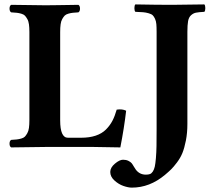

<svg xmlns="http://www.w3.org/2000/svg" viewBox="-20 -669 965 874"><path d="M833 -523.9V-105Q833 -64 826.2 -29.3Q819.3 5.4 810.3 27.6Q801.3 49.8 785.4 70.8Q769.5 91.8 758.8 102.1Q749 111.8 731 127Q661.6 185.1 580.1 185.1Q564 185.1 542 177.5Q520 169.9 501 152.6Q481.9 135.3 481.9 113.8Q481.9 93.8 503.2 75.9Q524.4 58.1 540 58.1Q554.2 58.1 564.5 63.2Q574.7 68.4 579.1 73.7Q583.5 79.1 589.4 89.4Q595.2 99.6 598.1 103Q615.2 126 644 126Q655.3 126 662.6 123.3Q669.9 120.6 675.8 111.6Q681.6 102.5 684.6 89.4Q687.5 76.2 689.7 50.8Q691.9 25.4 692.4 -4.6Q692.9 -34.7 692.9 -83V-523.9Q692.9 -545.4 691.7 -559.3Q690.4 -573.2 685.5 -583.7Q680.7 -594.2 675 -599.6Q669.4 -605 656.7 -608.6Q644 -612.3 631.6 -613.3Q619.1 -614.3 596.2 -615.2Q591.8 -619.6 591.8 -632.1Q591.8 -644.5 596.2 -648.9Q695.8 -647 762.2 -647Q812.5 -647 910.2 -648.9Q914.6 -644.5 914.6 -632.1Q914.6 -619.6 910.2 -615.2Q884.3 -613.8 872.1 -611.3Q859.9 -608.9 849.6 -599.6Q839.4 -590.3 836.2 -573Q833 -555.7 833 -523.9ZM349.1 -42Q387.2 -42 415.5 -51.5Q443.8 -61 462.2 -79.3Q480.5 -97.7 491.7 -119.1Q502.9 -140.6 511.2 -169.9Q536.6 -173.8 554.2 -165Q545.4 -87.9 527.8 2Q437 0 408.2 0H184.6L30.8 2Q23.4 -2.4 23.4 -15.1Q23.4 -27.8 30.8 -32.2Q47.4 -33.2 56.4 -34.2Q65.4 -35.2 76.7 -38.3Q87.9 -41.5 93.3 -47.1Q98.6 -52.7 104.2 -62.5Q109.9 -72.3 111.8 -86.9Q113.8 -101.6 113.8 -122.1V-522.9Q113.8 -543.5 111.8 -558.1Q109.9 -572.8 104.2 -582.5Q98.6 -592.3 93.3 -597.9Q87.9 -603.5 76.7 -606.7Q65.4 -609.9 56.4 -610.8Q47.4 -611.8 30.8 -612.8Q23.4 -617.2 23.4 -629.9Q23.4 -642.6 30.8 -647Q145 -645 185.1 -645Q202.6 -645 221.4 -645.3Q240.2 -645.5 272.5 -646L336.9 -647Q344.2 -642.6 344.2 -629.9Q344.2 -617.2 336.9 -612.8Q320.3 -611.8 311.3 -610.8Q302.2 -609.9 291 -606.7Q279.8 -603.5 274.4 -597.9Q269 -592.3 263.4 -582.5Q257.8 -572.8 255.9 -558.1Q253.9 -543.5 253.9 -522.9V-121.1Q253.9 -42 289.1 -42Z"/></svg>

Font: Linux Libertine G
Style: Bold
Weight: 700
Designer: Philipp H. Poll
Foundry: Philipp H. Poll
Version: Version 5.0.3